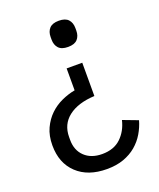

<svg xmlns="http://www.w3.org/2000/svg" viewBox="-135 -612 737 889"><g transform="rotate(-20 233.5 -167.0)"><path d="M238 194Q145 194 91 143Q37 92 37 5Q37 -43 53.5 -78.5Q70 -114 96 -139Q122 -164 155 -179Q188 -194 221 -200V-308H298V-144Q216 -140 169.5 -104Q123 -68 123 -5V9Q123 60 155 90.5Q187 121 241 121Q299 121 333.5 88Q368 55 380 4L454 32Q445 64 427.5 93.5Q410 123 383.5 145.5Q357 168 321 181Q285 194 238 194ZM262 -399Q230 -399 215.5 -415Q201 -431 201 -457V-470Q201 -496 215.5 -512Q230 -528 262 -528Q294 -528 308.5 -512Q323 -496 323 -470V-457Q323 -431 308.5 -415Q294 -399 262 -399Z"/></g></svg>

Font: IBM Plex Sans Devanagari
Style: Regular
Weight: 400
Designer: Mike Abbink, Paul van der Laan, Pieter van Rosmalen, Erin McLaughlin
Foundry: Bold Monday
Version: Version 1.1